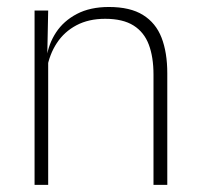

<svg xmlns="http://www.w3.org/2000/svg" viewBox="-20 -516 556 536"><path d="M408.5 0V-308Q408.5 -356.5 395.5 -391.2Q382.5 -426 352.8 -444.8Q323 -463.5 273.5 -463.5Q227.5 -463.5 193.5 -445.5Q159.5 -427.5 138.8 -396Q118 -364.5 111 -324L100.5 -355H110Q115.5 -393.5 136.5 -425.5Q157.5 -457.5 194.5 -477Q231.5 -496.5 284 -496.5Q343.5 -496.5 379.2 -474.2Q415 -452 431 -410.8Q447 -369.5 447 -311.5V0ZM76.5 0V-486.5H114.5L112 -362.5L114.5 -361V0Z"/></svg>

Font: Anek Bangla
Style: Extra-light
Weight: 200
Designer: Sulekha Rajkumar (Bangla), Yesha Goshar (Latin)
Foundry: Ek Type
Version: Version 1.002;March 21, 2022;FontCreator 13.0.0.2683 64-bit